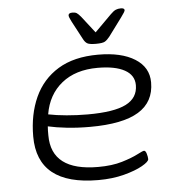

<svg xmlns="http://www.w3.org/2000/svg" viewBox="-52 -767 764 822"><g transform="rotate(-5 330.0 -356.0)"><path d="M338 6Q76 6 76 -204Q76 -299 109.5 -372.5Q143 -446 211 -487.5Q279 -529 383 -529Q483 -529 541 -492.5Q599 -456 599 -391Q599 -307 531 -265.5Q463 -224 322 -224Q269 -224 223 -229Q177 -234 142 -242Q141 -233 141 -223.5Q141 -214 141 -203Q141 -50 342 -50Q402 -50 445 -63Q488 -76 513 -89Q538 -102 543 -102Q550 -102 554 -88Q558 -74 558 -65Q558 -54 528 -37Q498 -20 448.5 -7Q399 6 338 6ZM317 -278Q430 -278 481.5 -304Q533 -330 533 -385Q533 -428 492 -450.5Q451 -473 376 -473Q281 -473 221.5 -425Q162 -377 148 -293Q182 -286 226.5 -282Q271 -278 317 -278ZM497 -718Q513 -718 513 -709Q513 -703 495 -679L438 -602Q427 -588 417 -582Q407 -576 378 -576Q350 -576 340.5 -582Q331 -588 324 -602L283 -679Q272 -700 272 -707Q272 -718 289 -718Q301 -718 307.5 -714Q314 -710 325 -697L381 -625L453 -697Q466 -710 475.5 -714Q485 -718 497 -718Z"/></g></svg>

Font: Asap Expanded Expanded Light
Style: Italic
Weight: 300
Width: 7
Italic angle: -6°
Designer: Pablo Cosgaya
Foundry: Omnibus-Type
Version: Version 3.001; ttfautohint (v1.8.4.7-5d5b)